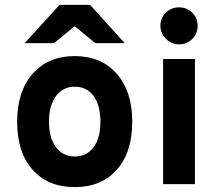

<svg xmlns="http://www.w3.org/2000/svg" viewBox="-20 -752 892 784"><path d="M201 -576H81L223 -732H348L489 -576H369L285 -645ZM50 -255Q50 -379 113.5 -451Q177 -523 285 -523Q393 -523 456.5 -451Q520 -379 520 -255Q520 -130 457 -59Q394 12 285 12Q176 12 113 -59Q50 -130 50 -255ZM285 -113Q334 -113 362 -150.5Q390 -188 390 -255Q390 -322 362 -360Q334 -398 285 -398Q237 -398 208.5 -359.5Q180 -321 180 -255Q180 -189 208.5 -151Q237 -113 285 -113Z M711 -571Q680 -571 657.5 -593.5Q635 -616 635 -647Q635 -678 657 -700Q679 -722 711 -722Q743 -722 765 -700.5Q787 -679 787 -647Q787 -615 765 -593Q743 -571 711 -571ZM646 0V-511H776V0Z"/></svg>

Font: ReCut ExtraBold
Style: Regular
Weight: 800
Designer: Giant Group (for alternate capitals set)
Version: Version 2.002;FEAKit 1.0